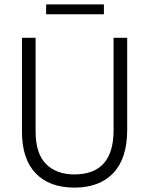

<svg xmlns="http://www.w3.org/2000/svg" viewBox="-20 -846 679 874"><path d="M453 -781H190V-826H453ZM559 -255Q559 -125 496 -58.5Q433 8 319 8Q205 8 142.5 -57Q80 -122 80 -247V-674H142V-248Q142 -147 189.5 -99.5Q237 -52 318 -52Q497 -52 497 -253V-674H559Z"/></svg>

Font: Hind Jalandhar Light
Style: Regular
Weight: 300
Designer: Namrata Goyal
Foundry: Indian Type Foundry
Version: Version 0.702;PS 1.0;hotconv 1.0.81;makeotf.lib2.5.63406